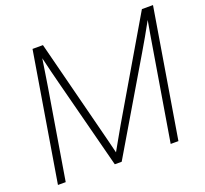

<svg xmlns="http://www.w3.org/2000/svg" viewBox="-125 -876 1091 1023"><g transform="rotate(-20 420.5 -364.0)"><path d="M36.1 0 156.7 -727.5H215.8L354.5 -184.1Q361.8 -155.8 370.4 -121.6Q378.9 -87.4 386.2 -57.6Q403.3 -87.9 422.9 -122.6Q442.4 -157.2 459 -186L776.9 -727.5H839.8L719.2 0H675.3L760.3 -511.2Q766.1 -547.4 772.7 -585.9Q779.3 -624.5 786.1 -662.6Q762.7 -620.1 740.5 -581.1Q718.3 -542 698.7 -509.3L397.5 0H358.4L226.1 -511.2Q209 -576.7 188.5 -663.1Q182.6 -624 176.5 -585Q170.4 -545.9 164.6 -509.3L80.1 0Z"/></g></svg>

Font: Inter Display ExtraLight
Style: Italic
Weight: 200
Italic angle: -9.39999°
Designer: Rasmus Andersson
Foundry: rsms
Version: Version 4.000;git-a52131595